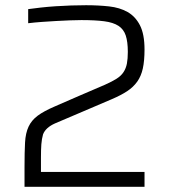

<svg xmlns="http://www.w3.org/2000/svg" viewBox="-20 -716 649 736"><path d="M74 0V-76Q74 -133 76 -169.5Q78 -206 89.5 -230.5Q101 -255 124.5 -272.5Q148 -290 190 -308Q233 -327 283 -348.5Q333 -370 382 -391Q409 -403 426.5 -414Q444 -425 453.5 -439.5Q463 -454 466.5 -472.5Q470 -491 470 -517Q470 -556 462 -580Q454 -604 434 -617Q414 -630 379.5 -634.5Q345 -639 292 -639Q273 -639 248 -638Q223 -637 195.5 -635.5Q168 -634 140.5 -632Q113 -630 88 -627V-681Q109 -684 136 -687Q163 -690 192.5 -692Q222 -694 252.5 -695Q283 -696 310 -696Q357 -696 398 -691.5Q439 -687 469 -670Q499 -653 516.5 -619Q534 -585 534 -526Q534 -483 527.5 -453.5Q521 -424 506 -403Q491 -382 467.5 -366.5Q444 -351 409 -336Q358 -314 302.5 -290.5Q247 -267 191 -243Q155 -227 145 -201Q140 -183 138.5 -163Q137 -143 137 -112V-57H534V0Z"/></svg>

Font: Azeri Sans Light
Style: Regular
Weight: 300
Designer: Hector Gatti & Omnibus-Type (original fonts) / Cristiano Sobral (main changes and remastering)
Version: Version 1.000; ttfautohint (v1.6)